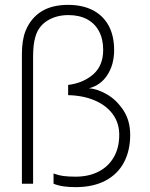

<svg xmlns="http://www.w3.org/2000/svg" viewBox="-20 -755 615 789"><path d="M291 14Q264.5 14 242.2 11Q220 8 200 0V-42Q222.5 -34 242.8 -31.5Q263 -29 291 -29Q344 -29 384.5 -49.5Q425 -70 447.5 -108.8Q470 -147.5 470 -201Q470 -249 443.8 -285.2Q417.5 -321.5 370 -342Q322.5 -362.5 260 -364V-406Q321.5 -413.5 362.8 -449.2Q404 -485 404 -550Q404 -594.5 386.8 -626.8Q369.5 -659 337.5 -676Q305.5 -693 261 -693Q212.5 -693 175.8 -670.8Q139 -648.5 126 -606Q120.5 -588 118.2 -566.8Q116 -545.5 116 -521V0H70V-532Q70 -590.5 85 -628Q106.5 -680.5 150 -707.8Q193.5 -735 260 -735Q317.5 -735 360 -713.8Q402.5 -692.5 425.8 -650.8Q449 -609 449 -549Q449 -490 421.5 -447.2Q394 -404.5 345 -392Q378.5 -390.5 418.5 -367.8Q458.5 -345 486.8 -302.2Q515 -259.5 515 -201Q515 -136 489.2 -87.5Q463.5 -39 413 -12.5Q362.5 14 291 14Z"/></svg>

Font: Vela Sans ExtLt
Style: Regular
Weight: 200
Designer: Principal design: Mikhail Sharanda - project Manrope.
Design modification: Ravid Balaliev
Foundry: Mikhail Sharanda
Version: Version 1.001